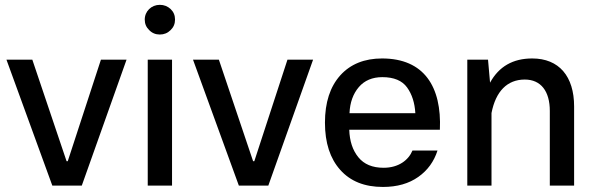

<svg xmlns="http://www.w3.org/2000/svg" viewBox="-20 -757 2433 783"><path d="M251.5 -99.6 111.8 -513.7H6.3L193.4 0H313.5L496.1 -513.7H391.6L256.3 -99.6Z M570.3 -677.2C570.3 -660.2 576.2 -646 588.4 -634.3C600.1 -622.1 614.7 -616.2 631.8 -616.2C648.9 -616.2 663.6 -622.1 675.8 -634.3C688 -646 693.8 -660.2 693.8 -677.2C693.8 -694.3 688 -708.5 675.8 -720.2C663.6 -731.4 648.9 -737.3 631.8 -737.3C597.2 -737.3 570.3 -710.9 570.3 -677.2ZM582.5 0H681.6V-513.7H582.5Z M1012.2 -99.6 872.6 -513.7H767.1L954.1 0H1074.2L1256.8 -513.7H1152.3L1017.1 -99.6Z M1773.9 -228C1781.7 -403.3 1709.5 -518.6 1538.1 -518.6C1466.3 -518.6 1409.2 -495.6 1367.7 -449.7C1326.2 -403.3 1305.2 -339.4 1305.2 -256.8C1305.2 -174.3 1326.2 -110.4 1367.7 -64C1409.2 -17.6 1466.8 5.4 1541.5 5.4C1599.6 5.4 1647.5 -8.3 1686 -35.6C1724.1 -62.5 1750 -98.6 1764.2 -143.1H1662.1C1646 -104 1605.5 -72.8 1544.4 -72.8C1499 -72.8 1464.8 -86.9 1441.4 -115.7C1418 -144.5 1405.8 -181.6 1404.3 -228ZM1405.3 -295.4C1407.2 -338.9 1419.9 -374.5 1443.4 -401.9C1466.3 -428.7 1498.5 -442.4 1539.1 -442.4C1586.4 -442.4 1620.1 -428.2 1640.1 -400.4C1660.2 -372.6 1671.4 -337.4 1673.8 -295.4Z M1984.4 -295.9C2001.5 -384.3 2048.3 -432.6 2120.1 -432.6C2186 -432.6 2222.2 -384.8 2222.2 -304.7V0H2321.3V-322.8C2321.3 -445.8 2259.8 -518.6 2150.4 -518.6C2071.8 -518.6 2014.6 -485.8 1978.5 -419.9L1970.2 -513.7H1885.7V0H1984.4Z"/></svg>

Font: Estedad Medium
Style: Regular
Weight: 500
Designer: Amin Abedi
Version: Version 7.3